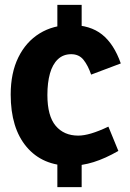

<svg xmlns="http://www.w3.org/2000/svg" viewBox="-20 -688 534 790"><path d="M270 -6Q155 -6 89.5 -83.5Q24 -161 24 -299Q24 -388 55.5 -452Q87 -516 143 -550.5Q199 -585 272 -585Q351 -585 400 -546Q449 -507 477 -427L355 -381Q342 -419 323.5 -442Q305 -465 273 -465Q240 -465 218 -444Q196 -423 185.5 -385.5Q175 -348 175 -297Q175 -211 209 -170.5Q243 -130 302 -130Q325 -130 355.5 -139Q386 -148 426 -167L467 -67Q413 -36 365 -21Q317 -6 270 -6ZM316 -79V82H216V-79ZM316 -668V-531H216V-668Z"/></svg>

Font: Yaldevi ExtraLight
Style: Bold
Weight: 700
Version: Version 1.100